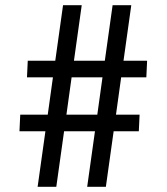

<svg xmlns="http://www.w3.org/2000/svg" viewBox="-20 -720 642 740"><path d="M518 -278 515 -214H418L388 0H316L346 -214H227L197 0H125L155 -214H55L58 -278H164L184 -422H84L87 -486H193L223 -700H295L265 -486H384L414 -700H486L456 -486H547L544 -422H447L427 -278ZM375 -422H256L236 -278H355Z"/></svg>

Font: Baumans
Style: Regular
Weight: 400
Designer: Henadij Zarechnjuk
Foundry: Cyreal (www.cyreal.org)
Version: Version 001.001